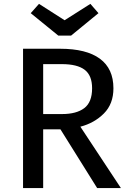

<svg xmlns="http://www.w3.org/2000/svg" viewBox="-20 -954 655 974"><path d="M555.4 -506.2Q555.4 -426.7 506.9 -378.2Q458.5 -329.7 387.7 -311.3L593.3 0H472.8L286.7 -297.9H199V0H96.9V-706.7H285.1Q417.9 -706.7 486.7 -656.2Q555.4 -605.6 555.4 -506.2ZM447.2 -506.2Q447.2 -571.3 409.5 -600Q371.8 -628.7 293.8 -628.7H199V-375.4H294.9Q367.7 -375.4 407.4 -405.4Q447.2 -435.4 447.2 -506.2ZM438.5 -934.4 479.5 -887.2 340.5 -773.3H275.9L135.9 -887.2L177.9 -934.4L307.7 -851.3Z"/></svg>

Font: Fira Code Retina
Style: Regular
Weight: 450
Monospace: yes
Designer: Carrois Corporate, Edenspiekermann AG, Nikita Prokopov
Foundry: Carrois Corporate, Edenspiekermann AG, Nikita Prokopov
Version: Version 6.002